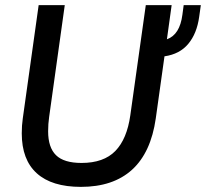

<svg xmlns="http://www.w3.org/2000/svg" viewBox="-20 -717 804 750"><path d="M65 -196Q65 -227 69 -254.5L131 -697H233L172 -260.5Q168 -233 168 -204Q168 -141 198.8 -110.8Q229.5 -80.5 298.5 -80.5Q385 -80.5 430.5 -127.2Q476 -174 489 -266.5L549.5 -697H650.5L632 -563.5Q682.5 -581.5 692.5 -659.5L697.5 -697H764.5L758 -651Q749 -586 715.5 -545.8Q682 -505.5 622.5 -497L588.5 -254.5Q569.5 -121 495.8 -54Q422 13 296 13Q182.5 13 123.8 -40Q65 -93 65 -196Z"/></svg>

Font: HK Grotesk Medium
Style: Italic
Weight: 500
Italic angle: -8°
Designer: Alfredo Marco Pradil
Foundry: Hanken Design Co.
Version: Version 3.004